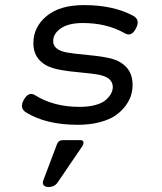

<svg xmlns="http://www.w3.org/2000/svg" viewBox="-20 -482 640 758"><path d="M111.8 -312Q111.8 -273.4 132.3 -248.8Q152.8 -224.1 188 -213.4Q221.7 -203.1 285.2 -197.3Q348.6 -191.4 372.6 -186.5Q425.3 -175.3 425.3 -138.2Q425.3 -126 418.9 -113.5Q412.6 -101.1 398.9 -88.4Q385.3 -75.7 358.2 -67.9Q331.1 -60.1 294.4 -60.1Q191.9 -60.1 118.7 -106Q92.8 -122.1 73.7 -87.4Q55.7 -54.7 83 -38.1Q162.1 10.7 287.1 10.7Q335.9 10.7 374.8 0.2Q413.6 -10.3 437 -26.9Q460.4 -43.5 476.1 -64.9Q491.7 -86.4 497.6 -106.4Q503.4 -126.5 503.4 -146.5Q503.4 -187.5 482.2 -212.9Q460.9 -238.3 424.8 -249Q392.1 -258.8 328.9 -264.6Q265.6 -270.5 243.2 -274.9Q189.9 -285.2 189.9 -319.8Q189.9 -349.1 220.2 -370.1Q250.5 -391.1 307.1 -391.1Q401.9 -391.1 472.7 -350.6Q499.5 -335.4 517.1 -370.6Q534.2 -404.3 506.3 -419.4Q427.7 -461.9 311.5 -461.9Q215.8 -461.9 163.8 -418.5Q111.8 -375 111.8 -312ZM304.2 96.2Q311 85.9 309.3 78.6Q307.6 71.3 297.9 71.3H228.5Q210.9 71.3 205.1 86.9L151.4 229Q146.5 241.2 152.1 248.8Q157.7 256.3 171.4 256.3Q195.3 256.3 207.5 238.3Z"/></svg>

Font: Courier Prime Code
Style: Italic
Weight: 400
Italic angle: -10°
Designer: Alan Dague-Greene
Foundry: Quote-Unquote Apps
Version: Version 3.18